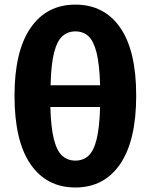

<svg xmlns="http://www.w3.org/2000/svg" viewBox="-20 -798 655 835"><path d="M307.7 -777.9Q433.3 -777.9 502.8 -677.7Q572.3 -577.4 572.3 -382.6Q572.3 -186.7 502.6 -84.6Q432.8 17.4 307.7 17.4Q182.6 17.4 112.8 -83.8Q43.1 -185.1 43.1 -381.5Q43.1 -574.9 112.8 -676.4Q182.6 -777.9 307.7 -777.9ZM307.7 -661.5Q274.9 -661.5 251.5 -640.8Q228.2 -620 215.1 -569Q202.1 -517.9 200 -427.2H415.4Q412.8 -517.9 400 -569Q387.2 -620 364.4 -640.8Q341.5 -661.5 307.7 -661.5ZM415.4 -332.8H199Q201.5 -242.6 214.6 -191.5Q227.7 -140.5 251.3 -120Q274.9 -99.5 307.7 -99.5Q341 -99.5 364.1 -120Q387.2 -140.5 400 -191.5Q412.8 -242.6 415.4 -332.8Z"/></svg>

Font: FiraCode Nerd Font
Style: Bold
Weight: 700
Designer: Carrois Corporate, Edenspiekermann AG, Nikita Prokopov
Foundry: Carrois Corporate, Edenspiekermann AG, Nikita Prokopov
Version: Version 6.002;Nerd Fonts 2.1.0